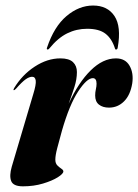

<svg xmlns="http://www.w3.org/2000/svg" viewBox="-20 -664 499 694"><path d="M30 -338Q27 -338.5 31 -345.5Q60 -393.5 105.5 -423.2Q151 -453 198.5 -453Q229.5 -453 243.8 -439.5Q258 -426 258 -403.5Q258 -377.5 249 -349.5Q240 -321.5 228 -288.5Q263.5 -366 307.8 -409.5Q352 -453 399 -453Q433 -453 448.2 -426.5Q463.5 -400 458 -362.5Q451 -320 428.2 -297.5Q405.5 -275 374 -275Q351.5 -275 337.8 -285.8Q324 -296.5 324 -319Q324 -330.5 326.5 -341.2Q329 -352 329 -361.5Q329 -381.5 315.5 -381.5Q294 -381.5 262.5 -333.5Q231 -285.5 204 -192Q194 -155.5 187 -129Q180 -102.5 180 -87Q180 -73.5 187.2 -66.2Q194.5 -59 201.8 -54.2Q209 -49.5 209 -44.5Q209 -36 188.8 -23.2Q168.5 -10.5 135.2 -0.5Q102 9.5 63 9.5Q28 9.5 20.5 -9.5Q13 -28.5 22.5 -61.5L100 -323Q111 -358.5 109.2 -372.5Q107.5 -386.5 96 -386.5Q86 -386.5 73 -377.5Q60 -368.5 38 -343.5Q33 -338 30 -338ZM295 -560Q256.5 -560 223 -543.5Q189.5 -527 158.5 -489Q155.5 -485 152.5 -485Q147.5 -485 150 -492Q175.5 -568 220.5 -606Q265.5 -644 316.5 -644Q368.5 -644 393.8 -606Q419 -568 405.5 -492Q404.5 -485 399.5 -485Q396 -485 395.5 -489Q384.5 -524 361.5 -542Q338.5 -560 295 -560Z"/></svg>

Font: Fraunces 144pt
Style: Bold Italic
Weight: 700
Italic angle: -16°
Version: Version 1.000;[b76b70a41]